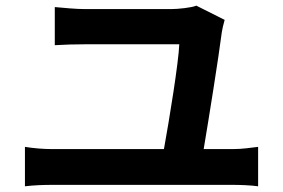

<svg xmlns="http://www.w3.org/2000/svg" viewBox="-20 -690 996 676"><path d="M67.8 -172.9V-34.1C99.8 -38 133.9 -39.1 163 -39.1H800.1C822.1 -39.1 861.9 -38 888.8 -34.1V-172.9C864 -170.1 834.2 -165.1 800.1 -165.1H697.1C715.2 -272 750 -490.1 761 -577.1C762.1 -585.2 767 -606.9 771 -620L671.2 -670.1C655.2 -663 606.9 -658 582 -658H279.8C247.9 -658 203.8 -662.3 172.9 -665.1V-530.9C207 -533 242.9 -534.1 280.9 -534.1H611.2C609 -471.9 576.3 -270.2 557.2 -165.1H163C133.2 -165.1 97.7 -168 67.8 -172.9Z"/></svg>

Font: Karasuma Gothic
Style: Bold
Weight: 700
Designer: Rasmus Andersson / Ryoko Nishizuka
Foundry: Genbu
Version: Version 1.00